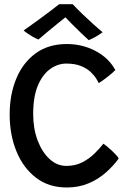

<svg xmlns="http://www.w3.org/2000/svg" viewBox="-20 -868 608 894"><path d="M533 -130.5Q507.5 -95 472.2 -64Q437 -33 391.5 -14Q346 5 290.5 5Q206.5 5 147.2 -40.8Q88 -86.5 56.5 -163.5Q25 -240.5 25 -335Q25 -427.5 55.8 -501.8Q86.5 -576 145.8 -619.5Q205 -663 291.5 -663Q363 -663 424.2 -631Q485.5 -599 517 -542Q504.5 -528.5 480 -509.5Q455.5 -490.5 440 -481Q436.5 -488.5 427.2 -503.2Q418 -518 400.8 -534Q383.5 -550 356 -561Q328.5 -572 288.5 -572Q250 -572 214.8 -547.5Q179.5 -523 157 -471.2Q134.5 -419.5 134.5 -337Q134.5 -269 155.2 -214.2Q176 -159.5 210.8 -127.5Q245.5 -95.5 289 -95.5Q330.5 -95.5 363 -112.2Q395.5 -129 420 -153Q444.5 -177 461.5 -199Q477 -188.5 500 -167.2Q523 -146 533 -130.5ZM318.5 -848.5Q337.5 -828 363.2 -803.2Q389 -778.5 414.5 -755.5Q440 -732.5 458 -718Q441 -705.5 424 -696Q407 -686.5 393 -681Q378.5 -694 357 -714.8Q335.5 -735.5 315.2 -755.8Q295 -776 284.5 -787.5Q273 -778 250.2 -759.8Q227.5 -741.5 202.5 -720.8Q177.5 -700 159 -684Q146.5 -688 124.2 -701.8Q102 -715.5 90 -726Q119.5 -746.5 154.2 -772Q189 -797.5 217.5 -819Q246 -840.5 255.5 -848.5Q264.5 -848.5 285.8 -848.5Q307 -848.5 318.5 -848.5Z"/></svg>

Font: Grandstander
Style: Regular
Weight: 400
Designer: Tyler Finck
Foundry: Etcetera Type Co
Version: Version 1.200; ttfautohint (v1.8.3)